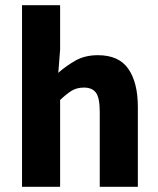

<svg xmlns="http://www.w3.org/2000/svg" viewBox="-20 -721 611 741"><path d="M65 0V-701H212V-529L205 -440Q233 -465 270 -486.5Q307 -508 358 -508Q439 -508 475.5 -455Q512 -402 512 -308V0H365V-289Q365 -343 350.5 -363Q336 -383 304 -383Q276 -383 256 -370.5Q236 -358 212 -335V0Z"/></svg>

Font: Giro Regular
Style: Bold
Weight: 700
Designer: Paul D. Hunt
Foundry: Adobe Systems Incorporated
Version: Version 1.000;PS 1.0;hotconv 1.0.88;makeotf.lib2.5.647800